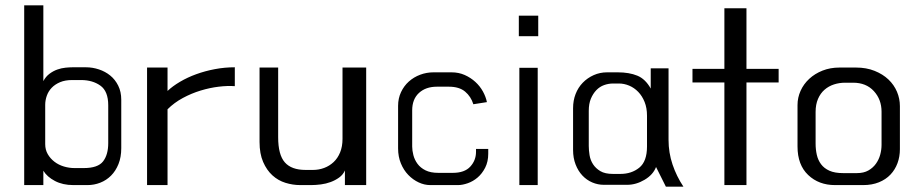

<svg xmlns="http://www.w3.org/2000/svg" viewBox="-20 -672 3458 722"><path d="M71 -652H143V-367Q152 -384 166 -394.5Q180 -405 195.5 -410.5Q211 -416 226.5 -417.5Q242 -419 253 -419H303Q328 -419 352 -411Q376 -403 394.5 -388Q413 -373 424.5 -350Q436 -327 436 -297V-115Q436 -81 425.5 -55Q415 -29 397.5 -11.5Q380 6 357 15Q334 24 309 24H256Q216 24 186.5 8.5Q157 -7 143 -30V24H71ZM150 -130Q150 -109 159.5 -92.5Q169 -76 184.5 -64Q200 -52 220 -46Q240 -40 260 -40H295Q348 -40 367.5 -65Q387 -90 387 -134V-276Q387 -329 357.5 -350Q328 -371 285 -371H251Q225 -371 206 -363Q187 -355 174.5 -342Q162 -329 156 -312Q150 -295 150 -278Z M533 -418H610V-330Q629 -348 657 -364.5Q685 -381 718 -393Q751 -405 788 -412Q825 -419 863 -419V-348Q836 -350 802.5 -346Q769 -342 734.5 -331.5Q700 -321 667.5 -303.5Q635 -286 610 -261V24H533Z M956 -418H1026V-156Q1026 -90 1051 -61.5Q1076 -33 1129 -33H1157Q1179 -33 1199 -40.5Q1219 -48 1234.5 -62.5Q1250 -77 1259 -99Q1268 -121 1268 -150V-418H1357V24H1277V-31Q1270 -15 1255.5 -4.5Q1241 6 1223.5 12.5Q1206 19 1186.5 21.5Q1167 24 1150 24H1109Q1081 24 1053.5 15.5Q1026 7 1004.5 -12.5Q983 -32 969.5 -63Q956 -94 956 -138Z M1477 -274Q1477 -302 1488 -325.5Q1499 -349 1517.5 -365.5Q1536 -382 1560 -391Q1584 -400 1610 -400H1678Q1705 -400 1727.5 -390Q1750 -380 1767.5 -364Q1785 -348 1796 -328Q1807 -308 1811 -288L1760 -280Q1751 -309 1729 -327.5Q1707 -346 1668 -346H1623Q1581 -346 1555.5 -322.5Q1530 -299 1530 -257V-121Q1530 -106 1534.5 -88.5Q1539 -71 1550 -56Q1561 -41 1580 -31.5Q1599 -22 1628 -22H1683Q1727 -22 1748.5 -45.5Q1770 -69 1770 -101V-112H1816V-94Q1816 -64 1804.5 -41.5Q1793 -19 1776 -4.5Q1759 10 1739 17Q1719 24 1702 24H1598Q1576 24 1554.5 14Q1533 4 1515.5 -14Q1498 -32 1487.5 -57.5Q1477 -83 1477 -114Z M1931 -613H2004V-536H1931ZM1933 -417H2002V24H1933Z M2135 -265Q2135 -294 2144.5 -318.5Q2154 -343 2171.5 -361Q2189 -379 2212.5 -389.5Q2236 -400 2263 -400H2303Q2346 -400 2376.5 -387.5Q2407 -375 2427 -339V-415H2494V-146Q2494 -98 2509 -53.5Q2524 -9 2550 30H2484L2447 -44Q2436 -15 2404 4Q2372 23 2338 23H2251Q2228 23 2207 14Q2186 5 2170 -12Q2154 -29 2144.5 -53.5Q2135 -78 2135 -108ZM2194 -123Q2194 -107 2197 -88.5Q2200 -70 2210 -54.5Q2220 -39 2237.5 -28.5Q2255 -18 2285 -18H2313Q2355 -18 2384 -41.5Q2413 -65 2413 -121V-237Q2413 -266 2404 -288.5Q2395 -311 2380 -326.5Q2365 -342 2346 -350Q2327 -358 2307 -358H2286Q2268 -358 2251.5 -352Q2235 -346 2222.5 -333Q2210 -320 2202 -301Q2194 -282 2194 -255Z M2584 -413H2704V-641H2787V-413H2908V-362H2787V24H2704V-362H2584Z M2979 -277Q2979 -305 2990.5 -330.5Q3002 -356 3023 -375.5Q3044 -395 3073 -406.5Q3102 -418 3137 -418H3199Q3238 -418 3269 -405.5Q3300 -393 3321 -373Q3342 -353 3353 -327Q3364 -301 3364 -273V-111Q3364 -83 3355 -58.5Q3346 -34 3328.5 -15.5Q3311 3 3285 13.5Q3259 24 3226 24H3120Q3059 24 3019 -14Q2979 -52 2979 -121ZM3047 -132Q3047 -110 3051.5 -90Q3056 -70 3067.5 -54.5Q3079 -39 3099 -30Q3119 -21 3151 -21H3202Q3228 -21 3245.5 -31Q3263 -41 3274 -56.5Q3285 -72 3290 -90.5Q3295 -109 3295 -127V-252Q3295 -298 3266 -329.5Q3237 -361 3188 -361H3158Q3136 -361 3116 -354.5Q3096 -348 3080.5 -334.5Q3065 -321 3056 -300Q3047 -279 3047 -251Z"/></svg>

Font: BM HANNA Air
Style: Regular
Weight: 400
Designer: Woowa Brothers : Cheoljun Lim; Soyoung Lee; Taehyun Cha; Byungsun Park; Minjin Kim; Hyesun Chae; Myungsoo Han; Bongjin K
Foundry: Sandoll Communications Inc.
Version: Version 1.000;PS 1;hotconv 16.6.51;makeotf.lib2.5.65220